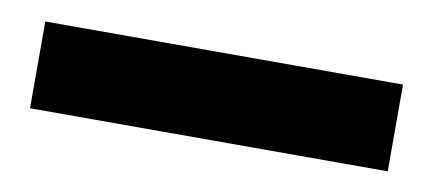

<svg xmlns="http://www.w3.org/2000/svg" viewBox="-29 -65 521 231"><g transform="rotate(10 231.5 51.0)"><path d="M13 104V-2H450V104Z"/></g></svg>

Font: Faustina ExtraBold
Style: Regular
Weight: 800
Designer: Alfonso Garcia
Foundry: http://www.omnibus-type.com
Version: Version 1.200